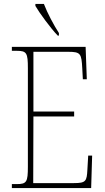

<svg xmlns="http://www.w3.org/2000/svg" viewBox="-20 -951 530 971"><path d="M272 -771H278V-784C253 -822 219 -886 202 -931H159V-921C179 -886 237 -807 272 -771ZM40 0H441L446 -164H426L422 -94C419 -35 415 -25 354 -25H148L149 -362H355V-387H149V-689H325C388 -689 392 -680 396 -606L399 -550H419L413 -714H40V-694H65C115 -694 121 -683 121 -606V-108C121 -31 115 -20 65 -20H40Z"/></svg>

Font: Noto Serif Hebrew Condensed Thin
Style: Regular
Weight: 100
Width: 3
Designer: Monotype Design Team
Foundry: Monotype Imaging Inc.
Version: Version 2.004